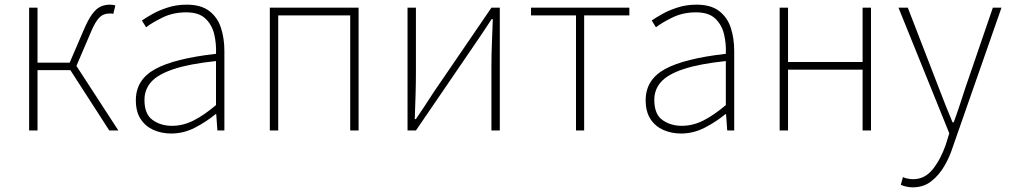

<svg xmlns="http://www.w3.org/2000/svg" viewBox="-20 -560 4331 824"><path d="M105 0V-527H141V-291H279L337 -426Q358 -476 376 -500Q394 -524 412.5 -532Q431 -540 452 -540Q459 -540 465.5 -539Q472 -538 475 -536L466 -500Q462 -502 459 -502Q456 -502 450 -502Q436 -502 423 -496.5Q410 -491 396.5 -472.5Q383 -454 367 -415L308 -277L488 0H449L282 -259H141V0Z M715 13Q674 13 639.5 -2Q605 -17 584 -48.5Q563 -80 563 -130Q563 -218 646 -263.5Q729 -309 907 -329Q909 -372 899.5 -412.5Q890 -453 862 -480Q834 -507 779 -507Q723 -507 678 -485Q633 -463 607 -443L589 -472Q606 -484 634.5 -500Q663 -516 700.5 -528Q738 -540 781 -540Q843 -540 878.5 -512.5Q914 -485 928.5 -440Q943 -395 943 -341V0H913L908 -70H905Q865 -37 816.5 -12Q768 13 715 13ZM718 -20Q765 -20 810 -42.5Q855 -65 907 -109V-298Q793 -286 725.5 -263.5Q658 -241 629 -208.5Q600 -176 600 -131Q600 -70 635 -45Q670 -20 718 -20Z M1138 0V-527H1519V0H1483V-494H1174V0Z M1729 0V-527H1765V-249Q1765 -206 1763.5 -154Q1762 -102 1760 -49H1765Q1782 -74 1803.5 -106.5Q1825 -139 1841 -164L2089 -527H2125V0H2089V-277Q2089 -321 2091 -373Q2093 -425 2095 -478H2090Q2074 -453 2052 -420.5Q2030 -388 2013 -363L1765 0Z M2452 0V-494H2259V-527H2681V-494H2487V0Z M2903 13Q2862 13 2827.5 -2Q2793 -17 2772 -48.5Q2751 -80 2751 -130Q2751 -218 2834 -263.5Q2917 -309 3095 -329Q3097 -372 3087.5 -412.5Q3078 -453 3050 -480Q3022 -507 2967 -507Q2911 -507 2866 -485Q2821 -463 2795 -443L2777 -472Q2794 -484 2822.5 -500Q2851 -516 2888.5 -528Q2926 -540 2969 -540Q3031 -540 3066.5 -512.5Q3102 -485 3116.5 -440Q3131 -395 3131 -341V0H3101L3096 -70H3093Q3053 -37 3004.5 -12Q2956 13 2903 13ZM2906 -20Q2953 -20 2998 -42.5Q3043 -65 3095 -109V-298Q2981 -286 2913.5 -263.5Q2846 -241 2817 -208.5Q2788 -176 2788 -131Q2788 -70 2823 -45Q2858 -20 2906 -20Z M3326 0V-527H3362V-294H3682V-527H3718V0H3682V-261H3362V0Z M3897 244Q3884 244 3870 241Q3856 238 3846 233L3855 200Q3863 204 3875 206.5Q3887 209 3899 209Q3949 209 3983 166.5Q4017 124 4039 61L4054 12L3836 -527H3876L4009 -183Q4022 -149 4037.5 -109.5Q4053 -70 4068 -35H4073Q4086 -70 4099 -109.5Q4112 -149 4123 -183L4241 -527H4278L4068 74Q4055 115 4032 154Q4009 193 3976 218.5Q3943 244 3897 244Z"/></svg>

Font: Noto Sans KR Thin
Style: Regular
Weight: 100
Designer: Ryoko NISHIZUKA 西塚涼子 (kana, bopomofo & ideographs); Paul D. Hunt (Latin, Greek & Cyrillic); Sandoll Communications 산돌커뮤니
Foundry: Adobe
Version: Version 2.004-H2;hotconv 1.0.118;makeotfexe 2.5.65603